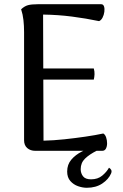

<svg xmlns="http://www.w3.org/2000/svg" viewBox="-20 -714 580 909"><path d="M147 0Q124 0 109 -13Q94 -26 94 -50V-562Q94 -592 91 -619Q88 -646 80 -670Q96 -685 112.5 -689.5Q129 -694 159 -694H459Q469 -694 472.5 -683.5Q476 -673 474 -658Q472 -643 465.5 -630.5Q459 -618 449 -614Q387 -627 321 -635.5Q255 -644 184 -645L186 -48Q233 -49 284.5 -54.5Q336 -60 384 -67Q432 -74 469 -82Q478 -77 482.5 -63.5Q487 -50 487 -35.5Q487 -21 481.5 -10.5Q476 0 464 0ZM168 -337V-390H424Q428 -376 427.5 -362.5Q427 -349 424 -337ZM391 175Q371 175 349.5 167.5Q328 160 313 143Q298 126 298 98Q298 65 317.5 42Q337 19 367.5 3.5Q398 -12 431 -21L439 -1Q403 17 382.5 37Q362 57 362 87Q362 106 373 120.5Q384 135 411 135Q443 135 464 117.5Q485 100 496 80Q503 84 506.5 90.5Q510 97 506 107Q494 135 464 155Q434 175 391 175Z"/></svg>

Font: Arima Medium
Style: Regular
Weight: 500
Designer: Joana Correia and Natanael Gama
Foundry: NDISCOVER
Version: Version 1.101;gftools[0.9.23]